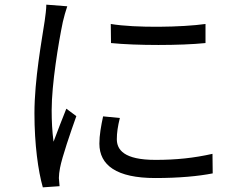

<svg xmlns="http://www.w3.org/2000/svg" viewBox="-20 -777 1040 825"><path d="M179 -757C179 -736 175 -710 172 -687C160 -606 128 -436 128 -290C128 -156 144 -42 164 28L236 23L233 -12C233 -23 235 -42 238 -56C247 -103 283 -208 308 -278L265 -310C249 -271 227 -213 210 -168C204 -216 202 -256 202 -304C202 -415 231 -592 250 -683C254 -701 263 -733 269 -750ZM423 -277C414 -235 407 -196 407 -160C407 -67 481 -12 647 -12C750 -12 833 -20 894 -32L893 -116C813 -98 737 -90 648 -90C512 -90 482 -134 482 -179C482 -206 486 -234 495 -270ZM457 -592C565 -581 757 -581 863 -592V-674C764 -660 564 -656 456 -674Z"/></svg>

Font: Noto Sans CJK TC Regular
Style: Regular
Weight: 400
Designer: Ryoko NISHIZUKA (kana & ideographs); Paul D. Hunt (Latin, Greek & Cyrillic); Wenlong ZHANG (bopomofo); Sandoll Communica
Foundry: Adobe Systems Incorporated
Version: Version 1.001;PS 1.001;hotconv 1.0.78;makeotf.lib2.5.61930